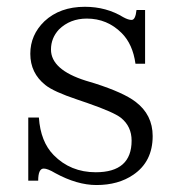

<svg xmlns="http://www.w3.org/2000/svg" viewBox="-20 -529 516 557"><path d="M373 -344.2Q365.2 -400.9 333 -433.1Q291 -475.1 231.9 -475.1Q183.1 -475.1 150.9 -443.4Q127.9 -418.5 127.9 -385.3Q127.9 -326.7 229 -294.9L254.9 -287.1Q338.4 -260.3 373 -233.9Q422.9 -196.3 422.9 -134.3Q422.9 -60.1 366.7 -22Q323.2 7.8 259.8 7.8Q203.6 7.8 140.1 -26.9Q118.2 -40 106.9 -40Q90.8 -40 90.8 -4.9H62V-188H92.8Q97.7 -117.7 135.7 -79.1Q184.6 -29.3 257.8 -29.3Q361.8 -29.3 361.8 -121.1Q361.8 -162.1 331.1 -187Q310.1 -203.6 233.9 -230L204.1 -240.2Q135.3 -263.2 111.8 -282.2Q67.9 -316.9 67.9 -373Q67.9 -427.7 108.9 -467.3Q153.8 -509.3 226.1 -509.3Q288.6 -509.3 337.9 -479Q352.1 -471.2 361.8 -471.2Q373 -471.2 376 -500H400.9V-344.2Z"/></svg>

Font: I.MingCP
Style: Regular
Weight: 400
Designer: I.Font Project
Version: Version 8.000; Sep 06, 2022